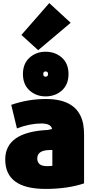

<svg xmlns="http://www.w3.org/2000/svg" viewBox="-20 -1202 593 1247"><path d="M526 -11Q418 25 276 25Q14 25 14 -166Q14 -345 291 -358Q295 -359 304.5 -361Q314 -363 318 -364Q312 -400 248 -400Q174 -400 90 -368L53 -521Q162 -559 279 -559Q487 -559 520 -398Q526 -365 526 -327ZM320 -125V-228Q299 -228 290 -227Q222 -222 222 -173Q222 -123 285 -123Q313 -123 320 -125ZM276 -576Q215 -576 172 -614.5Q129 -653 129 -721Q129 -789 172 -827.5Q215 -866 276 -866Q339 -866 382 -827.5Q425 -789 425 -721Q425 -653 382 -614.5Q339 -576 276 -576ZM276 -738Q261 -738 261 -721Q261 -704 276 -704Q292 -704 292 -721Q292 -738 276 -738ZM300 -1182 439 -1054 228 -876 119 -975Z"/></svg>

Font: Repo
Style: ExtraBlack
Weight: 1000
Designer: Stefan Peev
Foundry: Context Ltd
Version: Version 001.000